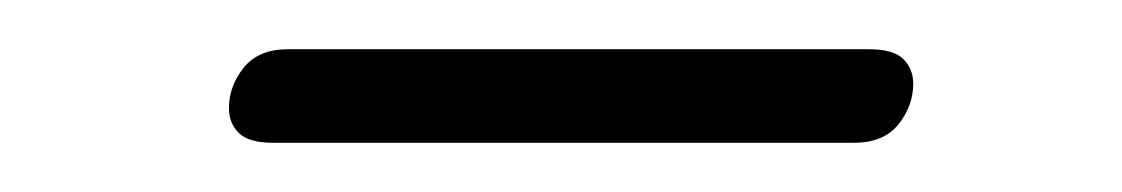

<svg xmlns="http://www.w3.org/2000/svg" viewBox="-20 -304 456 78"><path d="M327 -246H91Q81 -246 77 -250Q73 -254 73 -260Q73 -269 79 -276.5Q85 -284 97 -284H333Q343 -284 347 -280Q351 -276 351 -270Q351 -261 345 -253.5Q339 -246 327 -246Z"/></svg>

Font: Nunito Variable Extra Light
Style: Italic
Weight: 200
Italic angle: -9°
Designer: Vernon Adams
Foundry: Vernon Adams
Version: Version 3.602